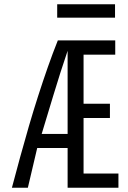

<svg xmlns="http://www.w3.org/2000/svg" viewBox="-20 -883 600 903"><path d="M36 0Q55 -72 75 -145Q95 -218 116 -290Q137 -362 159.5 -432Q182 -502 205 -567.5Q228 -633 252 -693H522V-626H373V-395H497V-328H373V-67H537V0H298V-187H155L111 0ZM176 -253H298V-644Q263 -541 231.5 -436.5Q200 -332 176 -253ZM249 -800V-863H521V-800Z"/></svg>

Font: Ubuntu Sans Mono
Style: Regular
Weight: 400
Monospace: yes
Designer: Dalton Maag Ltd
Foundry: Dalton Maag Ltd
Version: Version 1.006